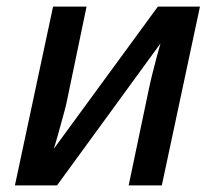

<svg xmlns="http://www.w3.org/2000/svg" viewBox="-20 -559 640 579"><path d="M25 0 140 -539H241L180 -246Q176 -229 169 -204Q162 -179 155 -153.5Q148 -128 142 -110L456 -539H583L468 0H368L428 -286Q432 -306 438.5 -332.5Q445 -359 452 -385Q459 -411 464 -428L152 0Z"/></svg>

Font: Noto Sans Display Medium
Style: Italic
Weight: 500
Italic angle: -12°
Designer: Monotype Design Team
Foundry: Monotype Imaging Inc.
Version: Version 2.003